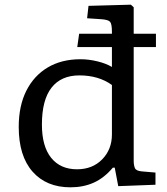

<svg xmlns="http://www.w3.org/2000/svg" viewBox="-20 -786 714 820"><path d="M281 14Q178 14 119 -53Q60 -120 60 -244Q60 -334 92.5 -398.5Q125 -463 184 -498Q243 -533 324 -533Q359 -533 396 -524Q433 -515 458 -500V-585H310L318 -642H458V-650Q458 -684 450 -693Q442 -702 412 -704L352 -708L358 -761L539 -766L551 -755V-642H646V-585H551V-99Q551 -81 556 -68.5Q561 -56 586 -54L644 -49V3L485 9L470 -70H462Q425 -26 380.5 -6Q336 14 281 14ZM309 -63Q375 -63 416.5 -105.5Q458 -148 458 -212V-423Q401 -464 319 -464Q241 -464 200 -411.5Q159 -359 159 -254Q159 -161 198.5 -112Q238 -63 309 -63Z"/></svg>

Font: Literata 7pt
Style: Regular
Weight: 400
Designer: Latin by Veronika Burian and Jose Scaglione. Greek by Irene Vlachou. Cyrillic by Vera Evstafieva.
Foundry: TypeTogether
Version: Version 3.002